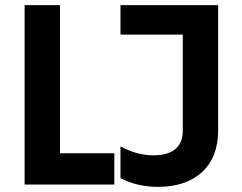

<svg xmlns="http://www.w3.org/2000/svg" viewBox="-20 -720 946 749"><path d="M76 0H426V-122H214V-700H76ZM597 9C740 9 831 -70 831 -210V-700H450V-585H693V-210C693 -149 656 -114 578 -114C535 -114 492 -126 450 -149V-25C492 -3 542 9 597 9Z"/></svg>

Font: Finlandica SemiBold
Style: Regular
Weight: 600
Designer: Niklas Ekholm, Juho Hiilivirta, Jaakko Suomalainen
Foundry: Helsinki Type Studio
Version: Version 2.000;Glyphs 3.2 (3202)